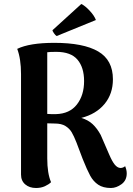

<svg xmlns="http://www.w3.org/2000/svg" viewBox="-20 -925 666 959"><path d="M613 -59Q613 -24 587 -5Q561 14 534 14Q495 14 470.5 -2.5Q446 -19 430.5 -47.5Q415 -76 393 -131L362 -213Q349 -246 338 -264.5Q327 -283 307 -295.5Q287 -308 254 -308L216 -309V-134Q216 -59 235 -15Q224 -4 204.5 5Q185 14 160 14Q127 14 106 -4Q85 -22 85 -53V-555Q85 -631 66 -681Q128 -711 251 -711Q397 -711 470.5 -668Q544 -625 544 -529Q544 -456 502 -405.5Q460 -355 386 -336Q420 -326 442.5 -305Q465 -284 483 -251L525 -154Q540 -119 553 -103Q566 -87 581 -86Q595 -86 605 -95Q613 -76 613 -59ZM260 -355Q328 -357 364 -403Q400 -449 400 -520Q400 -588 367 -627Q334 -666 261 -666Q228 -666 216 -664V-356Q244 -354 260 -355ZM263 -745Q257 -748 249.5 -759Q242 -770 242 -774L386 -905Q404 -897 427.5 -872Q451 -847 459 -825Z"/></svg>

Font: Arima Madurai Black
Style: Regular
Weight: 900
Designer: Joana Correia and Natanael Gama
Foundry: NDISCOVER
Version: Version 1.019